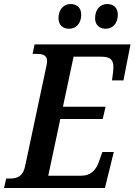

<svg xmlns="http://www.w3.org/2000/svg" viewBox="-54 -935 669 955"><path d="M472 -792C505 -792 532 -817 532 -862C532 -897 510 -915 479 -915C445 -915 419 -888 419 -845C419 -810 441 -792 472 -792ZM290 -792C323 -792 350 -817 350 -862C350 -897 328 -915 297 -915C263 -915 237 -888 237 -845C237 -810 259 -792 290 -792ZM-34 0H468L512 -179H455L440 -136C425 -90 399 -61 349 -61H186L246 -343H457L471 -404H259L312 -653H449C496 -653 510 -637 510 -601C510 -592 509 -578 508 -572L503 -535H560L595 -714H118L108 -667H128C159 -667 180 -660 180 -632C180 -624 179 -614 176 -603L71 -109C61 -59 33 -47 -4 -47H-23Z"/></svg>

Font: Noto Serif Condensed SemiBold
Style: Italic
Weight: 600
Width: 3
Italic angle: -12°
Designer: Monotype Design Team
Foundry: Monotype Imaging Inc.
Version: Version 2.014